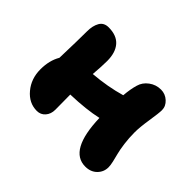

<svg xmlns="http://www.w3.org/2000/svg" viewBox="-127 -707 936 936"><g transform="rotate(45 341.5 -238.5)"><path d="M188 17.1Q133.8 17.1 95.5 -28.6Q57.1 -74.2 57.1 -139.2Q57.1 -200.2 83 -244.1Q86.9 -372.1 86.9 -430.2Q86.9 -469.2 101.3 -494.1Q115.7 -519 147.9 -519Q203.6 -519 231.2 -487.3Q258.8 -455.6 258.8 -397.9Q258.8 -360.4 253.9 -303.2Q349.6 -311 432.1 -335Q436 -381.3 445.8 -414.1Q454.1 -444.3 481.4 -464.6Q508.8 -484.9 543 -484.9Q572.8 -484.9 595 -464.6Q617.2 -444.3 617.2 -417Q617.2 -397.9 608.2 -339.8Q599.1 -281.7 599.1 -247.1Q599.1 -207 604 -170.9Q608.9 -134.8 614.5 -113.8Q620.1 -92.8 625 -71.3Q629.9 -49.8 629.9 -36.1Q629.9 -3.4 606.9 19.3Q584 42 546.9 42Q434.6 42 428.2 -174.8Q355.5 -158.2 247.1 -154.8Q247.1 -138.2 247.6 -102.5Q248 -66.9 248 -50.8Q248 -21.5 231.2 -2.2Q214.4 17.1 188 17.1Z"/></g></svg>

Font: Shantell Sans Irregular Bouncy
Style: Regular
Weight: 800
Designer: Stephen Nixon, Anya Danilova, Shantell Martin
Foundry: Arrow Type
Version: Version 1.006;[9816181b4]